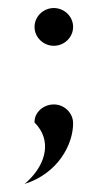

<svg xmlns="http://www.w3.org/2000/svg" viewBox="-20 -348 241 478"><path d="M41 110C124 84 162 12 162 -41C162 -67 140 -88 114 -88C88 -88 65 -68 66 -43C110 1 94 59 52 100C48 104 46 106 41 110ZM66 -281C66 -255 88 -234 114 -234C140 -234 162 -255 162 -281C162 -307 140 -328 114 -328C88 -328 66 -307 66 -281Z"/></svg>

Font: Charger Sport
Style: LitNrw
Weight: 300
Designer: Jasper
Foundry: Cannot Into Space Fonts
Version: Version 1.1